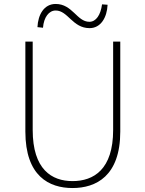

<svg xmlns="http://www.w3.org/2000/svg" viewBox="-20 -936 734 969"><path d="M346 13C464 13 587 -47 587 -272V-726H551V-280C551 -81 453 -22 346 -22C241 -22 145 -81 145 -280V-726H108V-272C108 -47 228 13 346 13ZM432 -794C489 -794 520 -848 523 -912L495 -914C488 -861 465 -826 431 -826C368 -826 346 -916 261 -916C202 -916 172 -862 169 -799L197 -796C201 -849 227 -883 261 -883C323 -883 346 -794 432 -794Z"/></svg>

Font: Noto Sans JP Thin
Style: Regular
Weight: 100
Designer: Ryoko NISHIZUKA 西塚涼子 (kana, bopomofo & ideographs); Paul D. Hunt (Latin, Greek & Cyrillic); Sandoll Communications 산돌커뮤니
Foundry: Adobe
Version: Version 2.004;hotconv 1.0.118;makeotfexe 2.5.65603